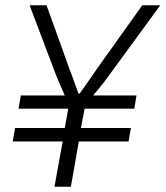

<svg xmlns="http://www.w3.org/2000/svg" viewBox="-20 -706 626 726"><path d="M186 0 217 -171H28L37 -222H225L238 -295H50L59 -345H225Q217 -363 207 -386Q197 -409 193 -419L92 -686H156L242 -447Q246 -437 252 -420.5Q258 -404 264.5 -385.5Q271 -367 277 -352H281Q292 -367 304.5 -385Q317 -403 329 -420Q341 -437 348 -448L518 -686H586L390 -418Q381 -405 363.5 -383Q346 -361 332 -345H496L488 -295H300L286 -222H475L466 -171H278L248 0Z"/></svg>

Font: Archivo SemiCondensed ExtraLight
Style: Italic
Weight: 250
Width: 4
Italic angle: -10°
Designer: Hector Gatti
Foundry: Omnibus-Type
Version: Version 2.001